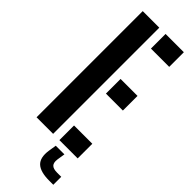

<svg xmlns="http://www.w3.org/2000/svg" viewBox="-324 -816 1023 1023"><g transform="rotate(45 188.0 -304.5)"><path d="M43.9 0V-800H168.7V0ZM216 0V-110.3H353.7V0ZM216 -350.6V-460.9H343.7V-350.6ZM216 -689.7V-800H353.7V-689.7ZM361.2 191.2H330.1Q263.8 191.2 235.8 165.1Q207.9 138.9 216.2 80.5L223.4 34.8H288.5L281.4 80.5Q277.9 107.6 289.5 119.4Q301.2 131.3 330.1 131.3H361.2Z"/></g></svg>

Font: Big Shoulders Stencil Display SC Thin
Style: Regular
Weight: 100
Designer: Patric King
Foundry: XO Type Co
Version: Version 2.001